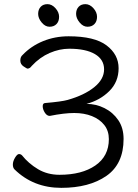

<svg xmlns="http://www.w3.org/2000/svg" viewBox="-20 -888 667 926"><path d="M267 -45Q375 -45 440 -90Q505 -135 505 -217Q505 -257 483 -285Q461 -313 423.5 -328Q386 -343 338 -343Q290 -343 220 -329Q206 -329 196 -345Q186 -361 186 -375.5Q186 -390 197 -391Q278 -398 306 -406Q387 -429 434.5 -467.5Q482 -506 482 -553.5Q482 -601 438 -627Q394 -653 314 -653Q267 -653 219.5 -632.5Q172 -612 133 -570Q124 -557 112 -557Q110 -557 94 -567.5Q78 -578 78 -596Q78 -614 89 -623Q130 -666 187.5 -689.5Q245 -713 311 -713Q436 -713 494 -669Q552 -625 552 -559Q552 -493 507 -448.5Q462 -404 397 -387Q443 -387 484 -366.5Q525 -346 550.5 -308.5Q576 -271 576 -218Q576 -97 493 -39.5Q410 18 275.5 18Q141 18 50 -71Q42 -79 42 -94.5Q42 -110 52.5 -127.5Q63 -145 71.5 -145Q80 -145 86 -139Q118 -99 163.5 -72Q209 -45 267 -45ZM252.5 -772Q240 -759 219 -759Q198 -759 181 -779.5Q164 -800 164 -821Q164 -842 176 -855Q188 -868 209 -868Q230 -868 247.5 -848.5Q265 -829 265 -807Q265 -785 252.5 -772ZM435.5 -772Q423 -759 402 -759Q381 -759 364 -779.5Q347 -800 347 -821Q347 -842 359 -855Q371 -868 392 -868Q413 -868 430.5 -848.5Q448 -829 448 -807Q448 -785 435.5 -772Z"/></svg>

Font: LXGW WenKai TC
Style: Regular
Weight: 400
Designer: LXGW / Fontworks Inc.
Foundry: LXGW / Fontworks Inc.
Version: Version 1.330